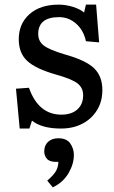

<svg xmlns="http://www.w3.org/2000/svg" viewBox="-20 -541 492 829"><path d="M65 14 49 -158 105 -162Q146 -46 245 -46Q289 -46 314 -68.5Q339 -91 339 -130Q339 -162 314.5 -181Q290 -200 222 -219Q134 -244 97.5 -278Q61 -312 61 -371Q61 -439 107.5 -480Q154 -521 233 -521Q264 -521 294.5 -511.5Q325 -502 343 -487L351 -521H395L408 -358L351 -363Q341 -410 309 -438.5Q277 -467 235 -467Q145 -467 145 -394Q145 -363 169 -344.5Q193 -326 260 -306Q350 -281 386 -246.5Q422 -212 422 -152Q422 -103 399 -65.5Q376 -28 336 -7Q296 14 243 14Q161 14 118 -20L107 14ZM208 268 184 239Q214 213 223 195Q232 177 232 158H222Q194 158 182.5 144.5Q171 131 171 112Q171 87 187.5 71.5Q204 56 232 56Q268 56 283.5 78.5Q299 101 299 128Q299 167 276 206.5Q253 246 208 268Z"/></svg>

Font: Literata 12pt
Style: Regular
Weight: 400
Designer: Latin by Veronika Burian and Jose Scaglione. Greek by Irene Vlachou. Cyrillic by Vera Evstafieva.
Foundry: TypeTogether
Version: Version 3.002